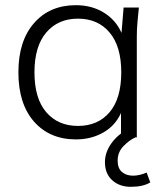

<svg xmlns="http://www.w3.org/2000/svg" viewBox="-20 -530 631 741"><path d="M273 8Q172 8 111.5 -60.5Q51 -129 51 -251Q51 -372 111.5 -441Q172 -510 273 -510Q334 -510 380.5 -481.5Q427 -453 449 -403L457 -501H516Q513 -473 510.5 -444.5Q508 -416 508 -389V0H447V-94Q425 -45 378.5 -18.5Q332 8 273 8ZM281 -44Q358 -44 403 -97Q448 -150 448 -251Q448 -351 403 -404.5Q358 -458 281 -458Q204 -458 158.5 -404.5Q113 -351 113 -251Q113 -150 158.5 -97Q204 -44 281 -44ZM485 191Q441 191 413 165.5Q385 140 385 96Q385 58 410 23Q435 -12 478 -34L503 0Q480 10 457 33.5Q434 57 434 90Q434 120 451 134Q468 148 493 148Q518 148 546 136L560 174Q532 191 485 191Z"/></svg>

Font: Mulish Light
Style: Regular
Weight: 300
Designer: Vernon Adams
Foundry: Vernon Adams
Version: Version 3.603; ttfautohint (v1.8.3)